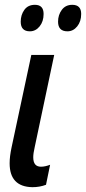

<svg xmlns="http://www.w3.org/2000/svg" viewBox="-20 -767 357 797"><path d="M114 10Q20 8 20 -89Q20 -104 22 -120Q24 -136 28 -155L110 -539H205L124 -156Q118 -130 118 -114Q118 -75 150 -75Q167 -75 188 -83L171 0Q145 10 114 10ZM260 -637Q221 -637 221 -677Q221 -705 236.5 -726Q252 -747 280 -747Q317 -747 317 -709Q317 -678 300.5 -657.5Q284 -637 260 -637ZM104 -637Q66 -637 66 -677Q66 -705 81 -726Q96 -747 125 -747Q161 -747 161 -709Q161 -678 144.5 -657.5Q128 -637 104 -637Z"/></svg>

Font: Noto Sans ExtraCondensed Medium
Style: Italic
Weight: 500
Width: 2
Italic angle: -12°
Designer: Monotype Design Team
Foundry: Monotype Imaging Inc.
Version: Version 2.013; ttfautohint (v1.8.4.7-5d5b)